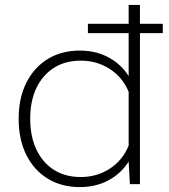

<svg xmlns="http://www.w3.org/2000/svg" viewBox="-20 -750 690 782"><path d="M504 -440V-730H550V0H509L504 -92Q474 -44 422.5 -16Q371 12 305 12Q231 12 175 -22Q119 -56 87.5 -118.5Q56 -181 56 -266Q56 -351 87.5 -413.5Q119 -476 175 -510Q231 -544 305 -544Q371 -544 422.5 -516Q474 -488 504 -440ZM309 -29Q374 -29 426.5 -62.5Q479 -96 504 -157V-376Q479 -436 426.5 -469.5Q374 -503 309 -503Q246 -503 200 -474Q154 -445 128.5 -392Q103 -339 103 -266Q103 -194 128.5 -140.5Q154 -87 200 -58Q246 -29 309 -29ZM338 -615V-653H643V-615Z"/></svg>

Font: Azeret Mono Thin Thin
Style: Regular
Weight: 250
Version: Version 1.002